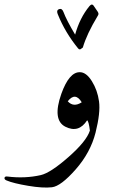

<svg xmlns="http://www.w3.org/2000/svg" viewBox="-103 -610 524 851"><path d="M168.9 -194.3Q203.6 -291 251 -290Q279.3 -290 304.2 -250.2Q329.1 -210.4 335.9 -160.6Q342.8 -110.8 320.6 -22.5Q298.3 65.9 232.7 140.6Q167 215.3 127.2 220Q87.4 224.6 22 213.6Q-43.5 202.6 -73.7 189.9Q-84.5 185.5 -83 178.2Q-81.5 170.9 -70.3 172.4Q8.3 182.1 78.1 166Q120.6 156.2 200.4 86.2Q280.3 16.1 295.4 -31.2Q290.5 -72.3 283.2 -76.7Q245.6 -18.6 186.8 -48.3Q127.9 -78.1 168.9 -194.3ZM259.3 -156.7Q230.5 -203.6 197.3 -161.1Q222.7 -132.8 259.3 -156.7ZM311.5 -585.4Q311.5 -585.4 330.1 -558.1Q333.5 -552.7 333.5 -548.8Q333.5 -543.9 330.1 -539.6Q281.2 -458.5 264.2 -399.4L254.9 -392.6Q252.9 -391.1 250.5 -391.1Q246.6 -391.1 242.7 -396Q185.5 -466.3 153.3 -546.4Q150.4 -553.2 150.4 -558.1Q150.4 -566.9 159.7 -569.8Q171.9 -573.7 178.2 -557.1Q191.9 -520.5 230 -456.5Q250.5 -530.8 293.5 -583Q299.3 -589.8 304.2 -589.8Q308.6 -589.8 311.5 -585.4Z"/></svg>

Font: Amiri
Style: Regular
Weight: 400
Designer: Khaled Hosny
Version: Version 000.108